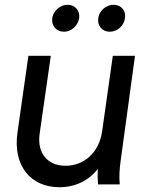

<svg xmlns="http://www.w3.org/2000/svg" viewBox="-20 -773 621 805"><path d="M229 12C294 12 352 -15 390 -65C389 -43 389 -24 391 0H482C479 -36 481 -63 486 -100L546 -539H453L408 -221C395 -133 332 -78 255 -78C180 -78 135 -130 146 -211L193 -539H99L53 -215C34 -78 109 12 229 12ZM199 -697C195 -665 216 -640 248 -640C279 -640 307 -665 312 -697C316 -728 295 -753 264 -753C232 -753 204 -728 199 -697ZM392 -697C387 -665 409 -640 440 -640C472 -640 500 -665 504 -697C509 -728 488 -753 456 -753C425 -753 396 -728 392 -697Z"/></svg>

Font: Mluvka Medium
Style: Italic
Weight: 500
Italic angle: -8°
Designer: Modified by Jiří Krblich, Original typeface by Gumpita Rahayu
Foundry: Gumpita Rahayu & Jiří Krblich
Version: Version 2.000;Glyphs 3.1.1 (3134)